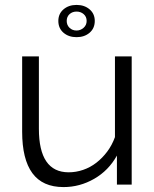

<svg xmlns="http://www.w3.org/2000/svg" viewBox="-20 -750 624 780"><path d="M217 -665Q217 -694 238 -712Q259 -730 291 -730Q323 -730 344 -712Q365 -694 365 -665Q365 -635 344 -617Q323 -599 291 -599Q259 -599 238 -617Q217 -635 217 -665ZM291 -703Q274 -703 262.5 -692.5Q251 -682 251 -665Q251 -648 262.5 -637Q274 -626 291 -626Q307 -626 319.5 -637Q332 -648 332 -665Q332 -682 320 -692.5Q308 -703 291 -703ZM238 10Q153 10 111.5 -46.5Q70 -103 70 -215V-521H138V-227Q138 -50 259 -50Q289 -50 318 -60Q347 -70 371.5 -89Q396 -108 415.5 -134Q435 -160 447 -193V-521H515V0H455V-118Q421 -57 362.5 -23.5Q304 10 238 10Z"/></svg>

Font: IngvarSans
Style: Regular
Weight: 400
Version: Version 1.000